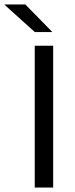

<svg xmlns="http://www.w3.org/2000/svg" viewBox="-80 -845 336 865"><path d="M159.5 -639V0H76.5V-639ZM155 -701.5 34 -825H-59.5V-823.5L77 -700.5H155Z"/></svg>

Font: Anek Malayalam Medium
Style: Regular
Weight: 400
Version: Version 1.003